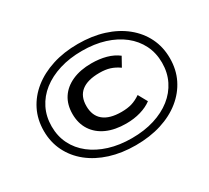

<svg xmlns="http://www.w3.org/2000/svg" viewBox="-140 -946 1294 1188"><g transform="rotate(-30 507.0 -352.5)"><path d="M523 9Q424 9 341.5 -17Q259 -43 199 -91Q139 -139 106 -205.5Q73 -272 73 -352Q73 -433 106 -499Q139 -565 199 -613Q259 -661 341.5 -687.5Q424 -714 524 -714Q624 -714 706.5 -688Q789 -662 849 -613.5Q909 -565 941.5 -499Q974 -433 974 -353Q974 -272 941.5 -206Q909 -140 849 -91.5Q789 -43 706.5 -17Q624 9 523 9ZM539 -137Q459 -137 401 -163Q343 -189 311 -238Q279 -287 279 -354Q279 -421 310 -468.5Q341 -516 399 -542Q457 -568 536 -568Q593 -568 640.5 -555Q688 -542 723 -515L687 -450Q656 -472 624.5 -482Q593 -492 550 -492Q465 -492 421.5 -457.5Q378 -423 378 -354Q378 -285 421.5 -249.5Q465 -214 549 -214Q592 -214 623.5 -223.5Q655 -233 687 -255L723 -190Q690 -165 642.5 -151Q595 -137 539 -137ZM524 -41Q613 -41 685 -63.5Q757 -86 809 -127Q861 -168 889.5 -225.5Q918 -283 918 -353Q918 -423 889.5 -480Q861 -537 809 -578Q757 -619 685 -641.5Q613 -664 524 -664Q436 -664 363.5 -641.5Q291 -619 238.5 -578Q186 -537 157.5 -479.5Q129 -422 129 -352Q129 -282 157.5 -225Q186 -168 238.5 -127Q291 -86 363.5 -63.5Q436 -41 524 -41Z"/></g></svg>

Font: Nunito Sans 10pt Expanded SemiBold
Style: Italic
Weight: 600
Width: 7
Italic angle: -9°
Designer: Vernon Adams
Foundry: Vernon Adams
Version: Version 3.101;gftools[0.9.27]